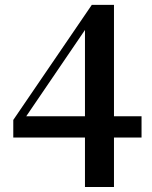

<svg xmlns="http://www.w3.org/2000/svg" viewBox="-20 -749 610 769"><path d="M320.3 0V-198.2H33.2V-268.6L347.7 -729.5H436.5V-283.2H546.9V-198.2H436.5V0ZM85 -283.2H320.3V-628.9Z"/></svg>

Font: Bpmf GenRyu Min B
Style: B
Weight: 700
Foundry: But Ko
Version: Version 1.320